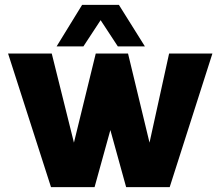

<svg xmlns="http://www.w3.org/2000/svg" viewBox="-20 -770 894 790"><path d="M323.2 -579.1H212.9L317.9 -750H469.2L576.2 -579.1H464.8L394 -687ZM854 -549.8 678.2 0H499L434.1 -234.9L369.1 0H189.9L13.2 -549.8H192.9L284.2 -183.1L374 -549.8H506.8L595.2 -183.1L675.8 -549.8Z"/></svg>

Font: Oakes Grotesk
Style: Bold
Weight: 700
Designer: Samuel Oakes
Foundry: Samuel Oakes
Version: Version 1.0 | wf-rip DC20170320